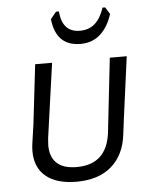

<svg xmlns="http://www.w3.org/2000/svg" viewBox="-52 -752 634 802"><g transform="rotate(-5 265.0 -351.5)"><path d="M457 -244 448 -173Q438 -88 383.5 -41Q329 6 237 6Q154 6 109 -31Q64 -68 64 -137Q64 -154 67 -173L78 -249L107 -498H178L134 -185Q132 -165 132 -156Q132 -106 160 -80.5Q188 -55 243 -55Q368 -55 385 -185L420 -498H491ZM437 -680Q420 -626 386.5 -596Q353 -566 304 -566Q201 -566 189 -680L213 -709H225Q232 -621 306 -621Q343 -621 368 -642.5Q393 -664 408 -709H419Z"/></g></svg>

Font: Alegreya Sans SC
Style: Italic
Weight: 400
Italic angle: -7°
Designer: Juan Pablo del Peral
Foundry: Huerta Tipografica
Version: Version 2.008; ttfautohint (v1.6)